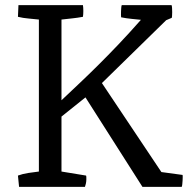

<svg xmlns="http://www.w3.org/2000/svg" viewBox="-20 -727 742 747"><path d="M49.8 -43.9Q68.4 -50.8 89.8 -54Q111.3 -57.1 131.3 -59.6V-650.9Q111.3 -653.3 90.6 -655Q69.8 -656.7 49.8 -661.6L51.8 -707H302.7Q304.2 -697.3 304.2 -684.3Q304.2 -671.4 302.7 -661.6Q282.2 -657.7 260.7 -655.5Q239.3 -653.3 219.2 -650.9V-336.9Q256.3 -372.1 291.3 -405Q326.2 -438 362.8 -474.4Q399.4 -510.7 439.9 -553.2Q480.5 -595.7 528.3 -649.9Q514.2 -651.4 491.9 -653.6Q469.7 -655.8 451.2 -659.7Q450.7 -663.6 450.7 -669.9Q450.7 -676.3 450.9 -682.9Q451.2 -689.5 451.7 -696Q452.1 -702.6 453.6 -707H647.5Q648.9 -704.1 649.4 -696Q649.9 -688 649.9 -679.7Q649.9 -671.4 649.4 -664.8Q648.9 -658.2 648.4 -657.7L626.5 -648.4L376.5 -403.8L607.9 -57.6L690.4 -46.4Q690.9 -45.9 690.9 -39.6Q690.9 -33.2 690.4 -25.4Q689.9 -17.6 689.2 -10.3Q688.5 -2.9 687 0H534.2L312.5 -348.1L219.2 -273.4V-59.6L314.9 -43.9Q315.9 -41.5 315.9 -36.4Q315.9 -31.2 315.9 -27.8Q315.9 -21 314 -12.2Q312 -3.4 310.5 0H54.2Z"/></svg>

Font: Fjord
Style: One
Weight: 400
Designer: Viktoriya Grabowska
Foundry: Viktoriya Grabowska
Version: Version 1.002